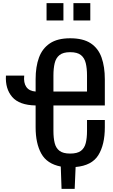

<svg xmlns="http://www.w3.org/2000/svg" viewBox="-20 -1062 725 1229"><path d="M450 -931V-1042H558V-931ZM278 -931V-1042H386V-931ZM374 147 369 4Q281 -13 244.5 -78.5Q208 -144 208 -247V-387Q103 -389 58 -441.5Q13 -494 18 -578H135Q130 -532 148.5 -505.5Q167 -479 208 -476V-555Q208 -635 229.5 -693.5Q251 -752 299.5 -784.5Q348 -817 429 -817Q512 -817 560.5 -785Q609 -753 630 -694Q651 -635 651 -554V-387H322V-224Q322 -179 330 -146.5Q338 -114 361 -96.5Q384 -79 429 -79Q475 -79 498 -96.5Q521 -114 529 -146.5Q537 -179 537 -224V-294H651V-247Q651 -136 609.5 -69Q568 -2 464 7L458 147ZM429 -728Q384 -728 361 -709.5Q338 -691 330 -657.5Q322 -624 322 -579V-476H537V-579Q537 -624 529 -657.5Q521 -691 498 -709.5Q475 -728 429 -728Z"/></svg>

Font: Oswald
Style: Regular
Weight: 400
Designer: Vernon Adams
Foundry: Vernon Adams
Version: Version 4.103; ttfautohint (v1.8.3)